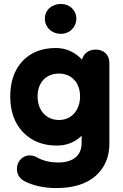

<svg xmlns="http://www.w3.org/2000/svg" viewBox="-20 -724 624 976"><path d="M290 -552C334 -552 368 -586 368 -629C368 -672 334 -704 290 -704C242 -704 208 -672 208 -629C208 -586 242 -552 290 -552ZM266 232C351 232 418 212 465 171C512 130 536 75 536 6V-405C536 -444 509 -472 466 -472C429 -472 404 -450 397 -421C360 -460 315 -480 264 -480C193 -480 137 -458 95 -414C53 -369 32 -309 32 -234C32 -158 54 -97 97 -52C140 -7 198 16 269 16C319 16 361 -1 395 -34V3C395 63 356 102 275 102C239 102 201 95 166 75C155 69 143 66 130 66C95 66 66 97 66 133C66 162 79 183 104 197C149 220 206 232 266 232ZM280 -114C213 -114 171 -165 171 -234C171 -303 213 -350 280 -350C344 -350 387 -303 387 -234C387 -165 344 -114 280 -114Z"/></svg>

Font: Dongle
Style: Bold
Weight: 700
Designer: Yanghee Ryu
Foundry: Yanghee Ryu
Version: Version 2.000